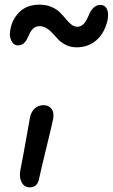

<svg xmlns="http://www.w3.org/2000/svg" viewBox="-20 -831 482 820"><path d="M57.1 -637.2Q38.1 -637.2 28.3 -657.5Q18.6 -677.7 23.9 -703.1Q31.2 -748 63 -779.5Q94.7 -811 148.9 -811Q177.7 -811 200.2 -801.3Q222.7 -791.5 236.3 -777.6Q250 -763.7 261.2 -750Q272.5 -736.3 284.4 -726.6Q296.4 -716.8 309.1 -716.8Q323.7 -716.8 334.5 -726.3Q345.2 -735.8 351.6 -749.8Q357.9 -763.7 364.5 -777.3Q371.1 -791 382.3 -800.5Q393.6 -810.1 409.2 -810.1Q427.7 -810.1 436.3 -793.2Q444.8 -776.4 439.9 -747.1Q427.7 -691.4 392.8 -660.2Q357.9 -628.9 307.1 -628.9Q283.2 -628.9 263.4 -638.2Q243.7 -647.5 230.7 -660.6Q217.8 -673.8 206.1 -687.3Q194.3 -700.7 179.9 -710Q165.5 -719.2 148.9 -719.2Q133.8 -719.2 123.8 -710.7Q113.8 -702.1 107.9 -690.2Q102.1 -678.2 96.4 -666.3Q90.8 -654.3 81.1 -645.8Q71.3 -637.2 57.1 -637.2ZM106.9 -30.8Q83.5 -30.8 72.3 -52.7Q61 -74.7 66.9 -104Q80.6 -173.3 92 -239Q103.5 -304.7 107.9 -328.1Q112.3 -352.5 127.7 -367.2Q143.1 -381.8 166 -381.8Q188 -381.8 200 -366.2Q211.9 -350.6 207 -323.2Q202.6 -300.3 177.2 -196.5Q151.9 -92.8 147 -67.9Q140.1 -30.8 106.9 -30.8Z"/></svg>

Font: Shantell Sans Irregular Bouncy
Style: Italic
Weight: 400
Italic angle: -11.31°
Designer: Stephen Nixon, Anya Danilova, Shantell Martin
Foundry: Arrow Type
Version: Version 1.006;[9816181b4]